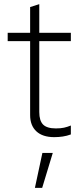

<svg xmlns="http://www.w3.org/2000/svg" viewBox="-20 -650 378 924"><path d="M241 10Q185 10 155 -18Q125 -46 125 -96V-452H17V-492H125V-616L169 -630V-492H321V-452H169V-111Q169 -69 187.5 -50.5Q206 -32 249 -32Q272 -32 288 -35.5Q304 -39 321 -46V-3Q302 4 282 7Q262 10 241 10ZM148 254 184 86H234L183 254Z"/></svg>

Font: Red Hat Display VF
Style: Regular
Weight: 300
Designer: Pentagram, MCKL
Foundry: Pentagram, MCKL
Version: Version 1.023